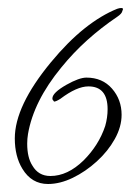

<svg xmlns="http://www.w3.org/2000/svg" viewBox="-20 -430 348 480"><path d="M100 30Q59 30 36 -8Q17 -39 17 -84Q17 -165 107 -274Q150 -326 191.5 -359Q233 -392 273 -408Q279 -410 283 -410Q290 -410 286 -403Q285 -396 273 -388Q233 -361 198 -329.5Q163 -298 133 -261Q64 -177 50 -95Q49 -89 48.5 -83Q48 -77 48 -71Q48 -36 61 -16Q76 10 106 10Q149 10 189 -29Q227 -67 243 -115Q249 -136 249 -157Q249 -214 201 -214Q172 -214 131 -183Q120 -176 115 -176L114 -178Q111 -180 111 -184Q111 -198 146 -218Q178 -236 196 -236Q236 -236 260 -208.5Q284 -181 284 -143Q284 -113 267 -82.5Q250 -52 222 -26.5Q194 -1 162 14.5Q130 30 100 30Z"/></svg>

Font: Passions Conflict
Style: Regular
Weight: 400
Designer: Robert E. Leuschke
Foundry: Robert E. Leuschke
Version: Version 1.010; ttfautohint (v1.8.3)